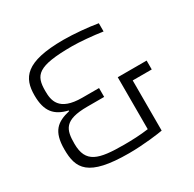

<svg xmlns="http://www.w3.org/2000/svg" viewBox="-154 -860 1042 1031"><g transform="rotate(-30 367.0 -344.0)"><path d="M363 8C457 8 555 -6 575 -10V-321H693V-376H514V-54C465 -47 411 -45 363 -45C206 -45 134 -63 134 -183C134 -269 148 -321 294 -321H398V-376H294C149 -376 140 -449 140 -507C140 -604 168 -643 385 -643C432 -643 511 -636 571 -627V-678C513 -688 424 -696 362 -696C123 -696 78 -623 78 -515C78 -415 117 -372 197 -353V-349C116 -330 72 -296 72 -184C72 -65 108 8 363 8Z"/></g></svg>

Font: Saira UNSAM Light SC
Style: Regular
Weight: 300
Designer: Hector Gatti with collaboration of the Omnibus-Type team
Foundry: Omnibus-Type
Version: Version 1.072;PS 001.072;hotconv 1.0.88;makeotf.lib2.5.64775